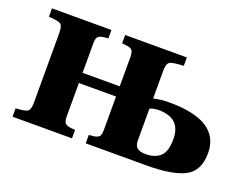

<svg xmlns="http://www.w3.org/2000/svg" viewBox="-83 -653 1055 816"><g transform="rotate(20 445.0 -245.0)"><path d="M29 0V-38Q72 -40 83 -48Q94 -56 94 -87V-403Q94 -434 83 -442Q72 -450 29 -452V-490H298V-452L277 -450Q260 -448 252.5 -440.5Q245 -433 245 -410V-277H413V-410Q413 -433 405.5 -440.5Q398 -448 381 -450L360 -452V-490H639V-452Q588 -450 576 -442Q564 -434 564 -403V-277Q598 -285 635 -285Q863 -285 863 -138Q863 -59 808.5 -29.5Q754 0 633 0H360V-38L381 -40Q398 -42 405.5 -49.5Q413 -57 413 -80V-231H245V-80Q245 -57 252.5 -49.5Q260 -42 277 -40L298 -38V0ZM564 -88Q564 -64 576 -54Q588 -44 615 -44Q657 -44 680.5 -66Q704 -88 704 -144Q704 -239 603 -239Q580 -239 564 -231Z"/></g></svg>

Font: Heuristica
Style: Bold
Weight: 700
Version: Version 1.0.2